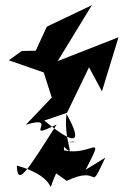

<svg xmlns="http://www.w3.org/2000/svg" viewBox="-20 -686 478 742"><path d="M238 13C378 -54 317 70 387 -77L311 -30C390 -183 334 -81 228 -105C215 -161 340 -127 207 -139C290 -56 223 -124 237 -246C275 -178 314 -86 151 -220L239 -250L324 -426L374 -333L438 -542L203 -450L335 -666L161 -583L118 -490L64 -489L14 -453L149 -406L180 -309L80 -204C215 -245 60 -135 199 -205C79 -15 48 33 45 -46C230 5 147 92 197 -16Z"/></svg>

Font: Asimov Silicon
Style: Regular
Weight: 400
Designer: Google
Version: Version 2.000980; 2014